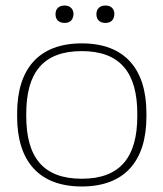

<svg xmlns="http://www.w3.org/2000/svg" viewBox="-20 -666 591 695"><path d="M42 -256V-244C42 -84 120 9 276 9C432 9 510 -84 510 -244V-256C510 -416 432 -509 276 -509C120 -509 42 -416 42 -256ZM75 -246V-254C75 -403 136 -481 276 -481C415 -481 477 -403 477 -254V-246C477 -97 415 -19 276 -19C136 -19 75 -97 75 -246ZM181 -614C181 -596 192 -583 214 -583C235 -583 245 -596 246 -614V-615C246 -634 233 -646 214 -646C192 -646 181 -633 181 -615ZM329 -614C329 -596 340 -583 362 -583C383 -583 393 -596 394 -614V-615C394 -634 382 -646 362 -646C340 -646 329 -633 329 -615Z"/></svg>

Font: LT Wave Text Thin
Style: Regular
Weight: 100
Designer: Daniel Lyons
Version: Version 2.5 (Glyphs App)